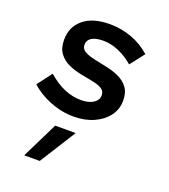

<svg xmlns="http://www.w3.org/2000/svg" viewBox="-145 -617 890 1013"><g transform="rotate(20 300.0 -110.5)"><path d="M283 11Q216 11 151 -14.5Q86 -40 41 -82L103 -164Q154 -120 199.5 -102Q245 -84 290 -84Q333 -84 359 -101Q385 -118 385 -145Q385 -169 364.5 -181Q344 -193 311.5 -199Q279 -205 242 -212.5Q205 -220 172.5 -235Q140 -250 119 -278Q98 -306 98 -354Q98 -426 150.5 -469.5Q203 -513 298 -513Q362 -513 421 -491.5Q480 -470 527 -428L465 -348Q424 -383 380.5 -401Q337 -419 296 -419Q253 -419 230.5 -405Q208 -391 208 -366Q208 -342 229 -330Q250 -318 283.5 -310.5Q317 -303 354.5 -295.5Q392 -288 425.5 -273Q459 -258 480 -230.5Q501 -203 501 -157Q501 -108 472.5 -70.5Q444 -33 395 -11Q346 11 283 11ZM109 292 209 89H324L196 292Z"/></g></svg>

Font: Red Hat Mono SemiBold
Style: Italic
Weight: 600
Italic angle: -12°
Monospace: yes
Designer: Pentagram, MCKL
Foundry: MCKL
Version: Version 1.030